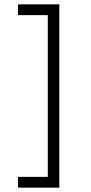

<svg xmlns="http://www.w3.org/2000/svg" viewBox="-20 -732 416 882"><path d="M62.5 130V80.5H199.5V-662.5H62.5V-712H252.5V130Z"/></svg>

Font: Overpass ExtraLight
Style: Regular
Weight: 250
Designer: Delve Withrington, Dave Bailey, Thomas Jockin
Foundry: Delve Fonts LLC
Version: Version 4.000